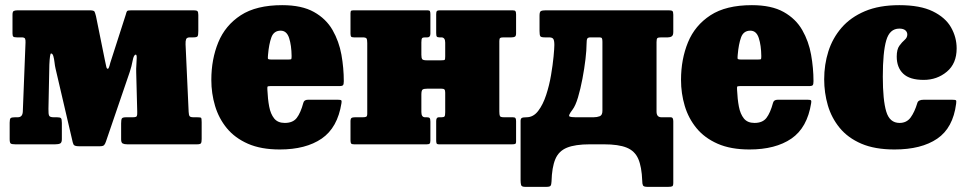

<svg xmlns="http://www.w3.org/2000/svg" viewBox="-20 -560 3762 745"><path d="M63.5 -415H45.5Q35 -415 31.8 -417.8Q28.5 -420.5 28.5 -430V-503Q28.5 -515 33.5 -517.5Q38.5 -520 49.5 -520H328Q344.5 -520 347 -514.5Q349.5 -509 352.5 -497L387 -326.5Q390.5 -311.5 392.2 -302.2Q394 -293 398.5 -293Q402.5 -293 408 -316.5L468 -503Q470.5 -513.5 473 -516.8Q475.5 -520 489.5 -520H731.5Q742.5 -520 746 -516.8Q749.5 -513.5 749.5 -502V-440Q749.5 -424 746.8 -419.5Q744 -415 730.5 -415H717Q705 -415 702.2 -408Q699.5 -401 700 -388L712 -126Q712.5 -113.5 715.8 -109.2Q719 -105 730.5 -105H743.5Q758 -105 760.2 -102.8Q762.5 -100.5 762.5 -86V-21Q762.5 -8.5 759.8 -4.2Q757 0 744.5 0H474Q462.5 0 456.2 -3.2Q450 -6.5 450 -19V-81Q450 -95.5 452.8 -100.2Q455.5 -105 470 -105H495.5Q508.5 -105 510.8 -109.5Q513 -114 512.5 -126L508.5 -279.5Q508 -292.5 509.2 -308.5Q510.5 -324.5 510.5 -336.2Q510.5 -348 507 -348Q499 -348 494.8 -325Q490.5 -302 483.5 -281L391 -10.5Q388 -1.5 384 3Q380 7.5 367 7.5H286.5Q268.5 7.5 265.2 0.5Q262 -6.5 259.5 -19.5L195.5 -294Q193 -304.5 191.5 -318.2Q190 -332 187 -342.2Q184 -352.5 178 -352.5Q173.5 -352.5 171.5 -309L168 -137.5Q167.5 -117 170.8 -111Q174 -105 188 -105H200.5Q213 -105 216.5 -101.5Q220 -98 220 -83V-20Q220 -7 213.8 -3.5Q207.5 0 194 0H39.5Q25.5 0 21.5 -3.2Q17.5 -6.5 17.5 -20V-84Q17.5 -98 21.2 -101.5Q25 -105 38.5 -105H49Q67.5 -105 68.5 -127L79 -395Q79.5 -405 77.2 -410Q75 -415 63.5 -415Z M800 -250Q800 -330 827 -395.8Q854 -461.5 914.2 -500.8Q974.5 -540 1075 -540Q1151 -540 1198.2 -513.5Q1245.5 -487 1270.5 -443.2Q1295.5 -399.5 1304.8 -347.8Q1314 -296 1314 -245Q1314 -233.5 1311.2 -229.8Q1308.5 -226 1297 -226H1029Q1018.5 -226 1017.8 -223.2Q1017 -220.5 1017.5 -211Q1019 -175.5 1024.5 -146.5Q1030 -117.5 1044 -100.2Q1058 -83 1085 -83Q1116.5 -83 1131.5 -102.5Q1146.5 -122 1157 -161Q1160 -173 1175 -173H1291Q1301.5 -173 1304 -170.8Q1306.5 -168.5 1305 -160Q1290 -64.5 1228.2 -22.2Q1166.5 20 1065.5 20Q993 20 942.2 -2.2Q891.5 -24.5 860.2 -62.5Q829 -100.5 814.5 -149Q800 -197.5 800 -250ZM1033 -329H1098.5Q1109 -329 1110.2 -330.8Q1111.5 -332.5 1111.5 -342.5Q1111 -384 1101.8 -412.5Q1092.5 -441 1069 -441Q1042.5 -441 1033 -415Q1023.5 -389 1020 -347.5Q1019 -336.5 1019.5 -332.8Q1020 -329 1033 -329Z M1917.5 -127.5Q1917.5 -114.5 1919.8 -109.8Q1922 -105 1935.5 -105H1969.5Q1977.5 -105 1980 -101.8Q1982.5 -98.5 1982.5 -90V-11Q1982.5 -3 1978.8 -1.5Q1975 0 1967 0H1683.5Q1675.5 0 1674 -3.8Q1672.5 -7.5 1672.5 -15.5V-90.5Q1672.5 -105 1682.5 -105H1693.5Q1702 -105 1704.8 -108.2Q1707.5 -111.5 1707.5 -124.5V-200.5Q1707.5 -209.5 1704.5 -212.8Q1701.5 -216 1692 -216H1639.5Q1624.5 -216 1619.8 -212.5Q1615 -209 1615 -193V-125.5Q1615 -105 1629 -105H1636Q1644 -105 1647 -102Q1650 -99 1650 -88V-15Q1650 -6 1647.2 -3Q1644.5 0 1636 0H1354Q1345 0 1342.5 -3.2Q1340 -6.5 1340 -16V-89Q1340 -99.5 1344 -102.2Q1348 -105 1358 -105H1388Q1397.5 -105 1401.2 -107.2Q1405 -109.5 1405 -119V-392.5Q1405 -405.5 1402.5 -410.2Q1400 -415 1387 -415H1353Q1344.5 -415 1342.2 -418.2Q1340 -421.5 1340 -430V-509Q1340 -517.5 1343.5 -518.8Q1347 -520 1355.5 -520H1639Q1646.5 -520 1648.2 -516.5Q1650 -513 1650 -504.5V-429.5Q1650 -415 1638.5 -415H1629.5Q1620.5 -415 1617.8 -411.8Q1615 -408.5 1615 -395.5V-347.5Q1615 -335 1618.2 -330.5Q1621.5 -326 1635 -326H1692.5Q1703.5 -326 1705.5 -328Q1707.5 -330 1707.5 -341V-394.5Q1707.5 -415 1692.5 -415H1685Q1677.5 -415 1675 -418Q1672.5 -421 1672.5 -432V-505Q1672.5 -514 1675.2 -517Q1678 -520 1686.5 -520H1968.5Q1977.5 -520 1980 -516.8Q1982.5 -513.5 1982.5 -504V-431Q1982.5 -420.5 1978.2 -417.8Q1974 -415 1964.5 -415H1934.5Q1924.5 -415 1921 -412.8Q1917.5 -410.5 1917.5 -401Z M2527.5 -397V-127Q2527.5 -105 2546.5 -105H2581.5Q2588.5 -105 2590.5 -100.5Q2592.5 -96 2592.5 -89V149.5Q2592.5 160.5 2588.5 162.8Q2584.5 165 2573.5 165H2491.5Q2477.5 165 2474.8 159.2Q2472 153.5 2472 141.5Q2470 87 2456.5 56.2Q2443 25.5 2411.5 12.8Q2380 0 2323.5 0H2268.5Q2212 0 2180 13Q2148 26 2134.8 57.5Q2121.5 89 2120 144.5Q2119.5 156 2116.5 160.5Q2113.5 165 2101 165H2017Q2004 165 2002 157.8Q2000 150.5 2000 139.5V-91Q2000 -99 2004.2 -102Q2008.5 -105 2023 -105Q2049.5 -105 2068.2 -129.5Q2087 -154 2099.2 -191.5Q2111.5 -229 2118.2 -269Q2125 -309 2128 -341Q2131 -373 2131 -385.5Q2131 -402.5 2127 -408.8Q2123 -415 2110 -415H2093.5Q2079.5 -415 2076.5 -419.5Q2073.5 -424 2073.5 -440V-500Q2073.5 -514.5 2079.2 -517.2Q2085 -520 2098.5 -520H2574.5Q2585.5 -520 2589 -517.2Q2592.5 -514.5 2592.5 -503V-436Q2592.5 -423 2586.5 -419Q2580.5 -415 2571.5 -415H2546.5Q2534.5 -415 2531 -412.2Q2527.5 -409.5 2527.5 -397ZM2272 -415Q2261.5 -415 2258.8 -410.2Q2256 -405.5 2256 -389Q2256 -367 2251.8 -330.5Q2247.5 -294 2240 -254.5Q2232.5 -215 2222.8 -182.2Q2213 -149.5 2201.5 -134.5Q2183.5 -111 2190 -108Q2196.5 -105 2213 -105H2283.5Q2296.5 -105 2307 -109Q2317.5 -113 2317.5 -130V-398Q2317.5 -408 2315.5 -411.5Q2313.5 -415 2306 -415Z M2622.5 -250Q2622.5 -330 2649.5 -395.8Q2676.5 -461.5 2736.8 -500.8Q2797 -540 2897.5 -540Q2973.5 -540 3020.8 -513.5Q3068 -487 3093 -443.2Q3118 -399.5 3127.2 -347.8Q3136.5 -296 3136.5 -245Q3136.5 -233.5 3133.8 -229.8Q3131 -226 3119.5 -226H2851.5Q2841 -226 2840.2 -223.2Q2839.5 -220.5 2840 -211Q2841.5 -175.5 2847 -146.5Q2852.5 -117.5 2866.5 -100.2Q2880.5 -83 2907.5 -83Q2939 -83 2954 -102.5Q2969 -122 2979.5 -161Q2982.5 -173 2997.5 -173H3113.5Q3124 -173 3126.5 -170.8Q3129 -168.5 3127.5 -160Q3112.5 -64.5 3050.8 -22.2Q2989 20 2888 20Q2815.5 20 2764.8 -2.2Q2714 -24.5 2682.8 -62.5Q2651.5 -100.5 2637 -149Q2622.5 -197.5 2622.5 -250ZM2855.5 -329H2921Q2931.5 -329 2932.8 -330.8Q2934 -332.5 2934 -342.5Q2933.5 -384 2924.2 -412.5Q2915 -441 2891.5 -441Q2865 -441 2855.5 -415Q2846 -389 2842.5 -347.5Q2841.5 -336.5 2842 -332.8Q2842.5 -329 2855.5 -329Z M3178 -252.5Q3178 -309 3194.2 -360.5Q3210.5 -412 3245.5 -452.5Q3280.5 -493 3336 -516.5Q3391.5 -540 3469.5 -540Q3550.5 -540 3599.5 -516Q3648.5 -492 3670.2 -453.8Q3692 -415.5 3692 -372Q3692 -313.5 3654 -281.8Q3616 -250 3564 -250Q3510 -250 3484.8 -274Q3459.5 -298 3459.5 -340.5Q3459.5 -368.5 3469.8 -382.5Q3480 -396.5 3490.2 -405.2Q3500.5 -414 3500.5 -426Q3500.5 -436 3492.8 -442.5Q3485 -449 3469.5 -449Q3432 -449 3418.8 -403.2Q3405.5 -357.5 3405.5 -262.5Q3405.5 -171.5 3418.8 -127.2Q3432 -83 3470.5 -83Q3498 -83 3513.5 -104.2Q3529 -125.5 3539.5 -160.5Q3543 -173 3564 -173H3674.5Q3687.5 -173 3689.5 -170.5Q3691.5 -168 3690 -157.5Q3678 -63.5 3616.5 -21.8Q3555 20 3451 20Q3374.5 20 3322.2 -2.5Q3270 -25 3238.2 -63.8Q3206.5 -102.5 3192.2 -151.2Q3178 -200 3178 -252.5Z"/></svg>

Font: Besley* Narrow Fatface
Style: Regular
Weight: 900
Width: 4
Designer: Owen Earl
Foundry: indestructible type*
Version: Version 3.000; ttfautohint (v1.8.3)